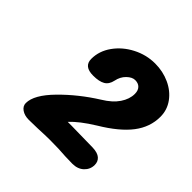

<svg xmlns="http://www.w3.org/2000/svg" viewBox="-135 -976 728 728"><g transform="rotate(45 229.0 -612.5)"><path d="M411 -424Q411 -400 393.5 -383.5Q376 -367 347 -367L308 -368Q273 -371 225 -371Q200 -371 160 -369L113 -368Q90 -368 75 -378.5Q60 -389 60 -405Q60 -449 119 -509Q178 -569 253 -616Q291 -639 309.5 -666.5Q328 -694 328 -722Q328 -740 318.5 -750Q309 -760 292 -760Q276 -760 259.5 -744Q243 -728 238 -703Q233 -679 216 -669Q199 -659 167 -659Q117 -659 117 -699Q117 -741 143 -777.5Q169 -814 211.5 -836Q254 -858 301 -858Q343 -858 379 -841.5Q415 -825 436.5 -795.5Q458 -766 458 -729Q458 -674 422.5 -627.5Q387 -581 312 -536Q252 -499 223 -467H242L359 -465Q386 -464 398.5 -453Q411 -442 411 -424Z"/></g></svg>

Font: Mali
Style: Bold Italic
Weight: 700
Italic angle: -10°
Version: Version 1.000; ttfautohint (v1.6)